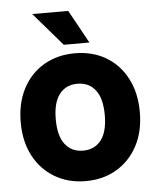

<svg xmlns="http://www.w3.org/2000/svg" viewBox="-53 -775 682 835"><g transform="rotate(-5 288.0 -358.0)"><path d="M288 14Q212 14 153 -21Q94 -56 61 -118.5Q28 -181 28 -265Q28 -349 61 -412Q94 -475 153 -509.5Q212 -544 288 -544Q365 -544 423.5 -509.5Q482 -475 515 -412Q548 -349 548 -265Q548 -181 515 -118.5Q482 -56 423.5 -21Q365 14 288 14ZM288 -119Q338 -119 366.5 -155.5Q395 -192 395 -265Q395 -338 366.5 -374.5Q338 -411 288 -411Q238 -411 209.5 -374.5Q181 -338 181 -265Q181 -192 209.5 -155.5Q238 -119 288 -119ZM244 -585 119 -730H276L356 -585Z"/></g></svg>

Font: Radio Canada Big
Style: Bold
Weight: 700
Designer: Étienne Aubert Bonn
Foundry: Coppers and Brasses
Version: Version 1.001